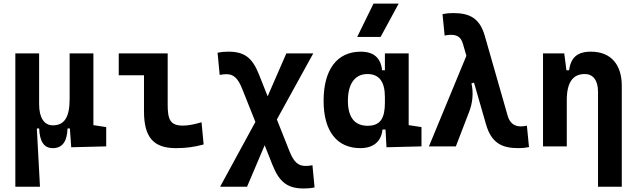

<svg xmlns="http://www.w3.org/2000/svg" viewBox="-20 -815 3556 1069"><path d="M273.9 9.8C326.7 9.8 353.5 -26.4 356 -99.6H369.1L376.5 4.9L571.3 0V-107.4L500 -118.2V-517.6H367.7V-263.7C367.7 -158.2 335.9 -117.2 273.9 -117.2C226.1 -117.2 197.8 -159.2 197.8 -234.4V-517.6H65.4V224.6H202.6L185.1 -99.6H198.2C200.7 -26.4 225.6 9.8 273.9 9.8Z M959 9.8C1014.6 9.8 1060.5 3.9 1113.8 -10.7L1102.1 -134.3C1059.1 -121.6 1027.3 -115.7 998 -115.7C926.8 -115.7 913.6 -150.9 913.6 -232.9V-517.6H641.1V-396H781.7V-195.3C781.7 -51.8 833.5 9.8 959 9.8Z M1671.4 234.4C1690.9 234.4 1712.9 232.9 1731.4 228.5L1719.7 105C1707 107.9 1690.4 108.9 1681.2 108.9C1640.1 108.9 1615.7 87.4 1591.3 25.9L1521.5 -149.9L1724.1 -517.6H1574.2L1470.2 -278.8L1421.9 -400.4C1384.8 -494.1 1340.8 -527.3 1251.5 -527.3C1228.5 -527.3 1212.9 -525.9 1191.4 -521.5L1203.1 -397.9C1219.2 -400.9 1230 -401.9 1241.7 -401.9C1280.8 -401.9 1305.2 -379.4 1329.1 -318.8L1401.9 -136.2L1205.6 224.6H1355.5L1453.6 -6.3L1496.6 102.1C1535.2 199.2 1580.6 234.4 1671.4 234.4Z M1986.3 9.8C2056.2 9.8 2103 -24.9 2109.4 -93.8H2126.5L2131.8 4.9L2326.7 0V-107.4L2255.4 -118.2V-517.6H2123V-423.8H2107.4C2100.1 -493.2 2060.5 -527.3 1988.3 -527.3C1856.9 -527.3 1781.7 -427.7 1781.7 -253.9C1781.7 -84 1856.4 9.8 1986.3 9.8ZM2123 -242.7C2123 -157.2 2098.1 -114.7 2026.9 -114.7C1954.6 -114.7 1917 -161.6 1917 -253.9C1917 -349.1 1956.5 -402.8 2025.9 -402.8C2090.8 -402.8 2123 -360.4 2123 -274.9ZM1968.8 -609.4H2099.1L2199.7 -794.9H2059.6Z M2865.2 9.8C2888.2 9.8 2903.8 8.3 2925.3 3.9L2913.6 -115.2C2898.9 -112.3 2889.6 -111.3 2878.9 -111.3C2843.8 -111.3 2817.9 -130.4 2806.6 -170.4L2679.2 -615.2C2651.4 -712.9 2595.7 -742.2 2503.9 -742.2C2481 -742.2 2465.3 -740.7 2443.8 -736.3L2455.6 -617.2C2470.2 -620.1 2478.5 -621.1 2490.2 -621.1C2523.4 -621.1 2546.4 -610.4 2557.6 -570.3L2576.7 -504.4L2368.2 0H2518.1L2592.8 -194.3C2609.9 -239.3 2617.7 -294.4 2605 -350.6L2619.1 -355L2686 -122.6C2715.3 -21 2772 9.8 2865.2 9.8Z M3309.6 224.6H3441.9V-336.9C3441.9 -458 3379.4 -527.3 3270 -527.3C3192.9 -527.3 3158.2 -493.2 3148.4 -423.8H3133.8L3121.6 -517.6H3003.4V0H3135.7V-258.3C3135.7 -355.5 3169.4 -402.8 3235.4 -402.8C3282.7 -402.8 3309.6 -367.2 3309.6 -304.2Z"/></svg>

Font: Cascadia Mono NF
Style: Bold
Weight: 700
Monospace: yes
Designer: Aaron Bell
Foundry: Saja Typeworks
Version: Version 2404.023